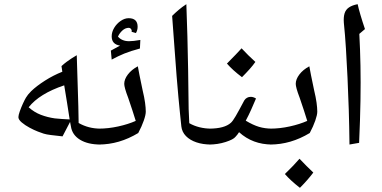

<svg xmlns="http://www.w3.org/2000/svg" viewBox="-20 -826 1825 918"><path d="M460 -135Q400 -135 362.5 -158Q325 -181 319 -222L315 -243L279 -174Q243 -178 222.5 -180.5Q202 -183 189 -187Q176 -191 161 -197Q143 -204 121.5 -215.5Q100 -227 84 -240.5Q68 -254 68 -266Q68 -275 74.5 -293.5Q81 -312 89.5 -330.5Q98 -349 104 -359Q112 -373 129 -390Q155 -415 195 -440.5Q235 -466 278 -483L274 -510Q286 -521 298 -530Q310 -539 322.5 -547Q335 -555 347 -562Q349 -481 352 -400Q355 -319 356 -238Q403 -211 460 -211Q469 -211 469 -203V-143Q469 -135 460 -135ZM313 -255Q307 -294 300.5 -335.5Q294 -377 287 -418Q168 -378 117 -313Q144 -289 175.5 -277Q207 -265 242 -260Q259 -258 277 -257Q295 -256 313 -255Z M452 -135Q444 -135 444 -143V-203Q444 -211 452 -211Q498 -211 545.5 -221.5Q593 -232 629 -248Q622 -271 613 -298.5Q604 -326 593 -358Q583 -384 578.5 -400.5Q574 -417 574 -425Q574 -447 591.5 -470Q609 -493 639 -509Q641 -495 647 -466.5Q653 -438 662 -394Q670 -361 673.5 -335.5Q677 -310 677 -292Q677 -277 667.5 -249.5Q658 -222 641 -190Q550 -135 452 -135ZM514 -541 510 -584 554 -608Q514 -614 514 -652Q514 -673 526 -693Q538 -713 557 -726Q576 -739 595 -739Q638 -739 638 -698Q638 -682 630 -668L609 -674L610 -678Q610 -683 606 -688Q602 -693 596 -693Q579 -693 565 -680Q551 -667 544 -651Q563 -629 597 -629Q607 -629 620.5 -630.5Q634 -632 651 -635L649 -594Q604 -582 574.5 -570Q545 -558 514 -541Z M989 -135Q950 -135 919 -145.5Q888 -156 869 -175.5Q850 -195 847 -222Q844 -251 840.5 -285Q837 -319 833 -362Q829 -405 824.5 -460.5Q820 -516 815 -587.5Q810 -659 803 -750Q817 -764 834 -778.5Q851 -793 871 -806Q874 -728 876 -652Q878 -576 879.5 -491.5Q881 -407 882 -304L885 -237Q908 -224 934.5 -217.5Q961 -211 989 -211Q997 -211 997 -203V-143Q997 -135 989 -135Z M980 -135Q972 -135 972 -143V-203Q972 -211 980 -211Q1053 -211 1084 -239Q1093 -247 1107 -271Q1121 -295 1148 -346Q1153 -354 1161 -358.5Q1169 -363 1179 -363Q1191 -363 1204 -355Q1193 -329 1181 -302Q1169 -275 1155 -249Q1190 -228 1218.5 -219.5Q1247 -211 1281 -211Q1289 -211 1289 -203V-143Q1289 -135 1281 -135Q1188 -135 1123 -194Q1119 -188 1115 -182.5Q1111 -177 1106 -172Q1096 -159 1058.5 -147Q1021 -135 980 -135ZM1137 -457Q1093 -490 1065 -522Q1091 -548 1108 -566Q1125 -584 1135 -595Q1151 -578 1167.5 -561.5Q1184 -545 1201 -530Q1190 -514 1173.5 -495.5Q1157 -477 1137 -457Z M1272 -135Q1264 -135 1264 -143V-203Q1264 -211 1272 -211Q1318 -211 1365.5 -221.5Q1413 -232 1449 -248Q1442 -271 1433 -298.5Q1424 -326 1413 -358Q1403 -384 1398.5 -400.5Q1394 -417 1394 -425Q1394 -447 1411.5 -470Q1429 -493 1459 -509Q1461 -495 1467 -466.5Q1473 -438 1482 -394Q1490 -361 1493.5 -335.5Q1497 -310 1497 -292Q1497 -277 1487.5 -249.5Q1478 -222 1461 -190Q1370 -135 1272 -135ZM1414 72Q1392 55 1374 38.5Q1356 22 1342 6Q1365 -16 1382 -34Q1399 -52 1412 -67Q1447 -30 1478 -1Q1466 15 1450 33.5Q1434 52 1414 72Z M1651 -135Q1650 -223 1647.5 -303Q1645 -383 1641.5 -456Q1638 -529 1634 -594Q1630 -659 1624 -717Q1622 -744 1627.5 -762Q1633 -780 1648.5 -790.5Q1664 -801 1690 -806Q1694 -787 1703.5 -754.5Q1713 -722 1725 -687L1698 -664Q1702 -590 1703.5 -512Q1705 -434 1703.5 -344Q1702 -254 1697 -143Z"/></svg>

Font: Noto Naskh Arabic UI
Style: Regular
Weight: 400
Designer: Monotype Design Team, David Williams, Mohamad Dakak and Nizar Qandah
Foundry: Monotype Imaging Inc.
Version: Version 2.014